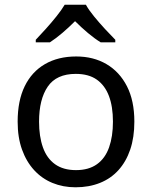

<svg xmlns="http://www.w3.org/2000/svg" viewBox="-20 -786 645 816"><path d="M551 -269Q551 -202 533.5 -150.5Q516 -99 483.5 -63Q451 -27 404.5 -8.5Q358 10 301 10Q248 10 203 -8.5Q158 -27 125 -63Q92 -99 73.5 -150.5Q55 -202 55 -269Q55 -358 85 -419.5Q115 -481 171 -513.5Q227 -546 304 -546Q377 -546 432.5 -513.5Q488 -481 519.5 -419.5Q551 -358 551 -269ZM146 -269Q146 -206 162.5 -159.5Q179 -113 214 -88Q249 -63 303 -63Q357 -63 392 -88Q427 -113 443.5 -159.5Q460 -206 460 -269Q460 -333 443 -378Q426 -423 391.5 -447.5Q357 -472 302 -472Q220 -472 183 -418Q146 -364 146 -269ZM345 -766Q357 -744 379.5 -716.5Q402 -689 426.5 -662.5Q451 -636 470 -617V-606H408Q382 -622 354 -645.5Q326 -669 299 -696Q272 -669 245 -646Q218 -623 192 -606H132V-617Q151 -637 174.5 -663Q198 -689 220 -716.5Q242 -744 255 -766Z"/></svg>

Font: Noto Sans Georgian
Style: Regular
Weight: 400
Designer: Monotype Design Team, Akaki Razmadze
Foundry: Google LLC
Version: Version 2.002